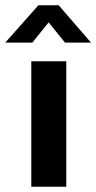

<svg xmlns="http://www.w3.org/2000/svg" viewBox="-47 -710 366 730"><path d="M72 0V-477H205V0ZM299 -548H200L138 -625L76 -548H-27L99 -690H176Z"/></svg>

Font: Ek Mukta
Style: Bold
Weight: 700
Designer: Girish Dalvi and Yashodeep Gholap
Foundry: Ek Type
Version: Version 2.538;PS 1.002;hotconv 16.6.51;makeotf.lib2.5.65220;